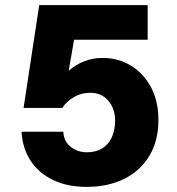

<svg xmlns="http://www.w3.org/2000/svg" viewBox="-20 -718 690 749"><path d="M318 11Q243 11 187.5 -15.5Q132 -42 100 -90Q68 -138 64 -204H227Q229 -166 256 -145Q283 -124 319 -124Q353 -124 377.5 -138.5Q402 -153 415.5 -181Q429 -209 429 -247Q429 -294 402.5 -325Q376 -356 333 -356Q296 -356 266.5 -338Q237 -320 223 -297H72L133 -698H556V-563H269L248 -442Q274 -465 307.5 -478.5Q341 -492 380 -492Q442 -492 491.5 -461.5Q541 -431 569.5 -377Q598 -323 598 -250Q598 -169 563 -110.5Q528 -52 465 -20.5Q402 11 318 11Z"/></svg>

Font: Azeret Mono
Style: Bold
Weight: 700
Designer: Martin Vácha
Foundry: Displaay
Version: Version 1.002